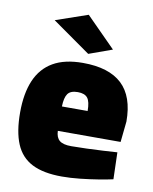

<svg xmlns="http://www.w3.org/2000/svg" viewBox="-84 -800 701 877"><g transform="rotate(10 266.5 -361.5)"><path d="M263.1 12.6Q177 12.6 124.5 -14.2Q72 -41 48.4 -97.6Q24.8 -154.1 24.8 -243Q24.8 -331.4 50.9 -392.3Q77 -453.1 130.7 -484.2Q184.4 -515.3 268.5 -515.3Q389.6 -515.3 449.9 -458.8Q510.3 -402.3 510.3 -286L500.3 -189.7H209.1Q210.1 -159.1 226.7 -145.3Q243.3 -131.4 281.3 -131.4Q313.5 -131.4 352.7 -132.9Q391.9 -134.4 429.7 -136.4Q467.5 -138.4 494 -140.4L497.6 -16Q471.4 -10 431.5 -3.5Q391.7 3 347.4 7.8Q303.1 12.6 263.1 12.6ZM208.1 -302.7H327.4Q327.4 -346 314 -363Q300.6 -379.9 268.5 -379.9Q234.9 -379.9 222 -361.8Q209.1 -343.7 208.1 -302.7ZM284.6 -560.1 107.2 -685 256.2 -736.4 392.6 -599Z"/></g></svg>

Font: TitilliumWeb ExtraLight
Style: Regular
Weight: 400
Designer: Mohamed Gaber, Accademia di Belle Arti di Urbino and others
Foundry: Kief Type Foundry, Accademia di Belle Arti di Urbino and others
Version: Version 3.000; ttfautohint (v1.8.2)